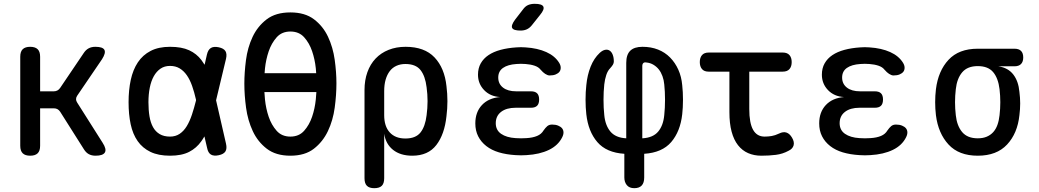

<svg xmlns="http://www.w3.org/2000/svg" viewBox="-20 -805 5440 1005"><path d="M138 10Q112 10 99 -2.5Q86 -15 86 -42V-508Q86 -535 99 -547.5Q112 -560 138 -560Q164 -560 177 -547.5Q190 -535 190 -508V-327H262Q272 -327 280.5 -331.5Q289 -336 295 -345L418 -527Q429 -544 444 -552Q459 -560 479 -560Q518 -560 526.5 -544Q535 -528 514 -495L384 -304Q378 -295 378 -286Q378 -277 384 -268L517 -58Q539 -24 529 -7Q519 10 480 10Q460 10 445 2Q430 -6 419 -24L295 -220Q289 -229 281 -233.5Q273 -238 262 -238H190V-42Q190 -15 177 -2.5Q164 10 138 10Z M1163 -53Q1169 -27 1160 -12.5Q1151 2 1125 7.5Q1099 13 1084 4Q1069 -5 1064 -31L1050 -91Q1042 -77 1034 -66Q1009 -30 970 -10Q931 10 870 10Q809 10 767.5 -10Q726 -30 700.5 -66.5Q675 -103 664 -154.5Q653 -206 653 -270Q653 -334 664.5 -387Q676 -440 701.5 -478.5Q727 -517 768.5 -538.5Q810 -560 870 -560Q931 -560 970 -542Q1009 -524 1034 -491Q1043 -479 1051 -466L1063 -519Q1069 -545 1084 -554Q1099 -563 1125 -557.5Q1151 -552 1160 -537.5Q1169 -523 1163 -497L1111 -280ZM1006 -283Q997 -323 985.5 -355.5Q974 -388 958 -411Q942 -434 920.5 -447Q899 -460 870 -460Q841 -460 820 -445.5Q799 -431 785 -406Q771 -381 764 -346Q757 -311 757 -270Q757 -229 762.5 -196Q768 -163 781 -139.5Q794 -116 816 -103Q838 -90 870 -90Q899 -90 920.5 -104.5Q942 -119 957.5 -144.5Q973 -170 984.5 -204.5Q996 -239 1006 -279Z M1500 10Q1424 10 1376.5 -26.5Q1329 -63 1303 -119Q1277 -175 1268 -241Q1259 -307 1259 -367Q1259 -425 1267.5 -490.5Q1276 -556 1302 -611.5Q1328 -667 1375.5 -703.5Q1423 -740 1500 -740Q1576 -740 1623.5 -704Q1671 -668 1697 -612.5Q1723 -557 1732 -492Q1741 -427 1741 -369Q1741 -308 1732 -241.5Q1723 -175 1696.5 -119Q1670 -63 1623 -26.5Q1576 10 1500 10ZM1500 -90Q1545 -90 1572 -120.5Q1599 -151 1613.5 -193.5Q1628 -236 1633 -284Q1635 -305 1636 -323H1364Q1365 -304 1367 -284Q1372 -236 1386.5 -193.5Q1401 -151 1428 -120.5Q1455 -90 1500 -90ZM1635 -422Q1634 -434 1633 -448Q1628 -495 1613.5 -537.5Q1599 -580 1572 -610Q1545 -640 1500 -640Q1455 -640 1428 -609.5Q1401 -579 1386.5 -536.5Q1372 -494 1367 -447Q1366 -434 1365 -422Z M1939 180Q1913 180 1900.5 167.5Q1888 155 1888 128V-334Q1888 -385 1903 -427Q1918 -469 1946 -498.5Q1974 -528 2014 -544Q2054 -560 2103 -560Q2202 -560 2254.5 -504.5Q2307 -449 2317 -354Q2322 -315 2322 -275.5Q2322 -236 2317 -197Q2307 -102 2264 -46Q2221 10 2138 10Q2076 10 2037.5 -20.5Q1999 -51 1991 -105V128Q1991 155 1978.5 167.5Q1966 180 1939 180ZM2102 -80Q2156 -80 2181 -111.5Q2206 -143 2213 -202Q2218 -239 2218 -275.5Q2218 -312 2213 -348Q2206 -407 2181 -438.5Q2156 -470 2102 -470Q2076 -470 2055 -460.5Q2034 -451 2020 -432.5Q2006 -414 1998.5 -388Q1991 -362 1991 -328V-202Q1991 -144 2020 -112Q2049 -80 2102 -80Z M2907 -476Q2915 -463 2915 -450.5Q2915 -438 2908.5 -429.5Q2902 -421 2889 -415.5Q2876 -410 2857 -410Q2851 -410 2845 -412.5Q2839 -415 2833.5 -418.5Q2828 -422 2822 -427.5Q2816 -433 2809 -441Q2799 -454 2778.5 -461Q2758 -468 2731 -470Q2718 -471 2706.5 -471Q2695 -471 2683 -470Q2638 -467 2613 -449.5Q2588 -432 2588 -399Q2588 -366 2613 -346.5Q2638 -327 2682 -327H2759Q2781 -327 2791.5 -316.5Q2802 -306 2802 -284Q2802 -262 2791.5 -251.5Q2781 -241 2759 -241H2679Q2631 -241 2603 -219.5Q2575 -198 2575 -160Q2575 -124 2603 -104.5Q2631 -85 2679 -82Q2693 -81 2707.5 -81Q2722 -81 2736 -82Q2769 -84 2791.5 -93.5Q2814 -103 2825 -122Q2830 -129 2835 -135Q2840 -141 2845 -145Q2850 -149 2856 -151Q2862 -153 2870 -153Q2888 -153 2901.5 -147.5Q2915 -142 2922 -133.5Q2929 -125 2929.5 -113Q2930 -101 2923 -87Q2902 -44 2853.5 -20.5Q2805 3 2736 7Q2722 8 2707.5 8Q2693 8 2679 7Q2630 4 2591.5 -7.5Q2553 -19 2525.5 -40.5Q2498 -62 2483 -91.5Q2468 -121 2468 -159Q2468 -218 2502.5 -255Q2537 -292 2598 -297Q2546 -300 2514 -333.5Q2482 -367 2482 -414Q2482 -448 2496.5 -473.5Q2511 -499 2537 -516.5Q2563 -534 2600 -544Q2637 -554 2683 -557Q2695 -558 2706.5 -558Q2718 -558 2731 -557Q2794 -553 2839.5 -532.5Q2885 -512 2907 -476ZM2764 -673Q2752 -658 2737.5 -651.5Q2723 -645 2705 -645Q2668 -645 2661 -658.5Q2654 -672 2676 -702L2717 -755Q2729 -772 2744 -778.5Q2759 -785 2779 -785Q2817 -785 2824 -770.5Q2831 -756 2807 -727Z M3300 180Q3274 180 3261 164Q3248 148 3248 124V0Q3154 -6 3106.5 -61.5Q3059 -117 3049 -207Q3045 -242 3045 -283Q3045 -324 3049 -359Q3054 -412 3071.5 -456Q3089 -500 3119 -528Q3133 -541 3146.5 -544Q3160 -547 3170.5 -540.5Q3181 -534 3187 -519Q3193 -504 3193 -483Q3193 -475 3188.5 -467Q3184 -459 3174 -448Q3161 -435 3153.5 -412.5Q3146 -390 3143 -363Q3139 -326 3139 -283Q3139 -240 3143 -203Q3148 -149 3175 -116.5Q3202 -84 3258 -81V-476Q3258 -519 3279 -539.5Q3300 -560 3343 -560Q3388 -560 3424.5 -545.5Q3461 -531 3487.5 -504Q3514 -477 3530.5 -440.5Q3547 -404 3551 -359Q3555 -324 3555 -283Q3555 -242 3551 -207Q3541 -117 3493.5 -61.5Q3446 -6 3352 0V124Q3352 152 3339 166Q3326 180 3300 180ZM3342 -459V-81Q3398 -84 3425 -116Q3452 -148 3457 -203Q3461 -240 3461 -283Q3461 -326 3457 -363Q3455 -386 3447.5 -406.5Q3440 -427 3428.5 -441.5Q3417 -456 3400.5 -466Q3384 -476 3363 -478Q3353 -480 3347.5 -475Q3342 -470 3342 -459Z M4077 -530Q4101 -530 4112.5 -516.5Q4124 -503 4124 -480Q4124 -457 4112.5 -443.5Q4101 -430 4077 -430H3902V-234Q3902 -161 3922 -125.5Q3942 -90 3982 -90Q4001 -90 4019 -93Q4037 -96 4058 -106Q4080 -117 4097 -111Q4114 -105 4126 -84Q4139 -62 4134 -44Q4129 -26 4108 -16Q4077 1 4041.5 5.5Q4006 10 3965 10Q3927 10 3896 -3.5Q3865 -17 3843 -45Q3821 -73 3809.5 -116Q3798 -159 3798 -218V-430H3689Q3666 -430 3654.5 -443.5Q3643 -457 3643 -480Q3643 -503 3654.5 -516.5Q3666 -530 3690 -530Z M4707 -476Q4715 -463 4715 -450.5Q4715 -438 4708.5 -429.5Q4702 -421 4689 -415.5Q4676 -410 4657 -410Q4651 -410 4645 -412.5Q4639 -415 4633.5 -418.5Q4628 -422 4622 -427.5Q4616 -433 4609 -441Q4599 -454 4578.5 -461Q4558 -468 4531 -470Q4518 -471 4506.5 -471Q4495 -471 4483 -470Q4438 -467 4413 -449.5Q4388 -432 4388 -399Q4388 -366 4413 -346.5Q4438 -327 4482 -327H4559Q4581 -327 4591.5 -316.5Q4602 -306 4602 -284Q4602 -262 4591.5 -251.5Q4581 -241 4559 -241H4479Q4431 -241 4403 -219.5Q4375 -198 4375 -160Q4375 -124 4403 -104.5Q4431 -85 4479 -82Q4493 -81 4507.5 -81Q4522 -81 4536 -82Q4569 -84 4591.5 -93.5Q4614 -103 4625 -122Q4630 -129 4635 -135Q4640 -141 4645 -145Q4650 -149 4656 -151Q4662 -153 4670 -153Q4688 -153 4701.5 -147.5Q4715 -142 4722 -133.5Q4729 -125 4729.5 -113Q4730 -101 4723 -87Q4702 -44 4653.5 -20.5Q4605 3 4536 7Q4522 8 4507.5 8Q4493 8 4479 7Q4430 4 4391.5 -7.5Q4353 -19 4325.5 -40.5Q4298 -62 4283 -91.5Q4268 -121 4268 -159Q4268 -218 4302.5 -255Q4337 -292 4398 -297Q4346 -300 4314 -333.5Q4282 -367 4282 -414Q4282 -448 4296.5 -473.5Q4311 -499 4337 -516.5Q4363 -534 4400 -544Q4437 -554 4483 -557Q4495 -558 4506.5 -558Q4518 -558 4531 -557Q4594 -553 4639.5 -532.5Q4685 -512 4707 -476Z M5290 -458H5206Q5257 -450 5284 -415Q5311 -380 5316 -324Q5320 -294 5320 -263.5Q5320 -233 5316 -202Q5306 -107 5251.5 -48.5Q5197 10 5098 10Q4999 10 4945 -48.5Q4891 -107 4879 -202Q4875 -236 4875 -270Q4875 -304 4879 -338Q4891 -434 4945 -492Q4999 -550 5098 -550H5290Q5313 -550 5324.5 -538.5Q5336 -527 5336 -504Q5336 -482 5324.5 -470Q5313 -458 5290 -458ZM5098 -81Q5125 -81 5145 -89.5Q5165 -98 5179 -113.5Q5193 -129 5201 -151.5Q5209 -174 5212 -202Q5216 -236 5216 -270Q5216 -304 5212 -338Q5205 -396 5178.5 -427.5Q5152 -459 5098 -459Q5044 -459 5016.5 -426.5Q4989 -394 4983 -338Q4979 -304 4979 -270Q4979 -236 4983 -202Q4989 -146 5016.5 -113.5Q5044 -81 5098 -81Z"/></svg>

Font: Maple Mono Medium
Style: Regular
Weight: 500
Monospace: yes
Designer: subframe7536
Version: Version 7.000